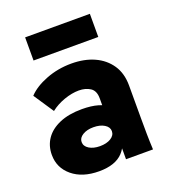

<svg xmlns="http://www.w3.org/2000/svg" viewBox="-129 -785 786 889"><g transform="rotate(-20 263.5 -340.0)"><path d="M343 0V-145L325 -202V-307Q325 -344 302 -359Q279 -374 246 -374Q212 -374 173.5 -360.5Q135 -347 106 -324L40 -423Q73 -458 131.5 -480.5Q190 -503 256 -503Q320 -503 368.5 -481Q417 -459 445 -417.5Q473 -376 473 -316V-155Q473 -116 473.5 -77.5Q474 -39 476 0ZM208 10Q126 10 76.5 -31Q27 -72 27 -136Q27 -181 50.5 -215Q74 -249 119.5 -268.5Q165 -288 230 -288Q321 -288 364.5 -249Q408 -210 408 -145H364Q364 -71 326 -30.5Q288 10 208 10ZM251 -98Q284 -98 305 -111Q326 -124 326 -145Q326 -165 305 -178Q284 -191 251 -191Q219 -191 198 -178Q177 -165 177 -145Q177 -124 198 -111Q219 -98 251 -98ZM97 -576V-690H416V-576Z"/></g></svg>

Font: SUSE ExtraBold
Style: Regular
Weight: 800
Designer: Rene Bieder
Foundry: SUSE
Version: Version 1.000